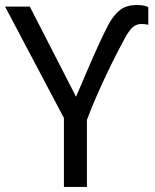

<svg xmlns="http://www.w3.org/2000/svg" viewBox="-20 -740 612 760"><path d="M281 -357Q302 -406 325.5 -461Q349 -516 371.5 -565Q394 -614 410 -644Q431 -682 456 -701Q481 -720 521 -720Q537 -720 548 -718Q559 -716 567 -712V-642Q555 -645 538 -645Q524 -645 510 -636Q496 -627 477 -594Q466 -574 447 -537.5Q428 -501 406 -455Q384 -409 362.5 -360Q341 -311 324 -265V0H233V-273L0 -714H98Z"/></svg>

Font: BC Sans
Style: Regular
Weight: 400
Designer: Monotype Design Team
Province of B.C.
Foundry: Monotype Imaging Inc.
Version: Version 2.000;GOOG;noto-source:20170915:90ef993387c0